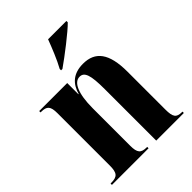

<svg xmlns="http://www.w3.org/2000/svg" viewBox="-217 -880 993 993"><g transform="rotate(-45 279.5 -383.0)"><path d="M246 -605H256C312 -644 412 -721 446 -756V-766H312C295 -721 270 -658 246 -615ZM13 0H281V-10H278C236 -10 223 -25 223 -76V-350C223 -459 250 -514 290 -514C325 -514 337 -479 337 -376V0H539V-10H535C495 -10 484 -26 484 -80V-357C484 -492 439 -549 350 -549C278 -549 240 -512 224 -454H222V-536H17V-526H21C63 -526 76 -512 76 -461V-79C76 -25 63 -10 17 -10H13Z"/></g></svg>

Font: Noto Serif Display Condensed Extra
Style: Regular
Weight: 800
Width: 3
Designer: Monotype Design Team
Foundry: Monotype Imaging Inc.
Version: Version 1.900